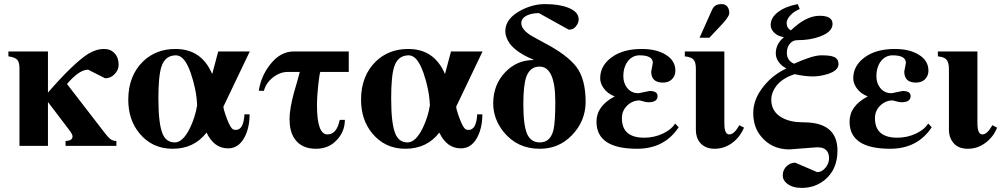

<svg xmlns="http://www.w3.org/2000/svg" viewBox="-20 -712 4908 937"><path d="M214 -461H21V-437C40 -434 53 -430 61 -423C71 -415 75 -400 75 -379V0H214V-213H215L313 -84C327 -66 334 -54 334 -47C334 -32 323 -25 300 -24V0H548V-24C537 -24 529 -27 522 -31C514 -36 502 -49 486 -70L307 -302C347 -349 381 -372 410 -372L493 -330C512 -330 527 -337 540 -351C553 -365 559 -379 559 -396C559 -418 553 -437 540 -451C527 -466 509 -473 488 -473C462 -473 436 -465 410 -449C363 -419 297 -356 214 -260Z M942 -198C936 -160 924 -122 907 -87C884 -40 859 -17 833 -17C806 -17 786 -30 774 -58C760 -90 753 -148 753 -233C753 -305 758 -357 768 -387C780 -424 804 -442 839 -442C867 -442 891 -413 911 -355C929 -303 940 -250 942 -198ZM1199 -461H1045L1016 -352H1015C980 -433 921 -473 836 -473C773 -473 721 -453 679 -413C631 -367 606 -304 606 -226C606 -160 624 -106 660 -62C701 -12 755 14 822 14C892 14 947 -12 988 -65C1012 -14 1047 12 1093 12C1126 12 1151 -4 1170 -36C1188 -67 1198 -106 1198 -154H1173C1170 -103 1156 -78 1131 -78C1123 -78 1116 -80 1111 -86C1102 -96 1091 -120 1079 -156C1073 -174 1070 -186 1070 -191Z M1682 -361V-461H1415C1370 -461 1332 -440 1299 -398C1269 -360 1250 -317 1243 -269H1268C1275 -295 1289 -316 1312 -334C1335 -352 1359 -361 1385 -361H1443C1441 -352 1437 -338 1432 -320C1423 -290 1417 -270 1414 -258C1400 -205 1393 -163 1393 -131C1393 -94 1400 -63 1415 -39C1437 -4 1472 14 1521 14C1562 14 1595 1 1621 -26C1649 -54 1663 -88 1663 -127H1638C1628 -79 1608 -56 1578 -56C1544 -56 1527 -103 1527 -197C1527 -229 1529 -261 1533 -296C1537 -331 1540 -353 1543 -361Z M2078 -198C2072 -160 2060 -122 2043 -87C2020 -40 1995 -17 1969 -17C1942 -17 1922 -30 1910 -58C1896 -90 1889 -148 1889 -233C1889 -305 1894 -357 1904 -387C1916 -424 1940 -442 1975 -442C2003 -442 2027 -413 2047 -355C2065 -303 2076 -250 2078 -198ZM2335 -461H2181L2152 -352H2151C2116 -433 2057 -473 1972 -473C1909 -473 1857 -453 1815 -413C1767 -367 1742 -304 1742 -226C1742 -160 1760 -106 1796 -62C1837 -12 1891 14 1958 14C2028 14 2083 -12 2124 -65C2148 -14 2183 12 2229 12C2262 12 2287 -4 2306 -36C2324 -67 2334 -106 2334 -154H2309C2306 -103 2292 -78 2267 -78C2259 -78 2252 -80 2247 -86C2238 -96 2227 -120 2215 -156C2209 -174 2206 -186 2206 -191Z M2690 -215C2690 -149 2687 -103 2681 -78C2671 -37 2649 -17 2614 -17C2586 -17 2566 -30 2553 -57C2540 -86 2534 -135 2534 -204C2534 -266 2539 -309 2548 -336C2560 -369 2581 -387 2613 -387C2664 -387 2690 -330 2690 -215ZM2756 -567C2770 -567 2782 -572 2791 -584C2800 -595 2804 -606 2804 -617C2804 -642 2787 -661 2754 -674C2724 -686 2687 -692 2640 -692C2602 -692 2564 -683 2525 -663C2472 -636 2446 -601 2446 -560C2446 -539 2454 -519 2468 -499C2489 -471 2527 -444 2583 -421V-419C2529 -419 2484 -399 2447 -361C2407 -320 2387 -269 2387 -207C2387 -157 2404 -110 2438 -68C2483 -13 2541 14 2614 14C2676 14 2727 -7 2770 -51C2815 -97 2838 -152 2838 -215C2838 -291 2822 -348 2792 -387C2762 -425 2711 -464 2636 -503C2604 -520 2584 -531 2574 -537C2541 -557 2524 -578 2524 -599C2524 -616 2534 -629 2555 -638C2571 -645 2590 -648 2610 -648Z M3275 -109C3263 -90 3244 -74 3217 -61C3188 -47 3157 -40 3124 -40C3051 -40 3015 -72 3015 -135C3015 -159 3023 -179 3040 -196C3057 -213 3078 -222 3101 -222C3121 -216 3136 -213 3145 -213C3174 -213 3189 -223 3189 -243C3189 -260 3176 -268 3150 -268L3096 -257C3075 -257 3058 -264 3045 -278C3030 -294 3022 -315 3022 -342C3022 -367 3028 -390 3041 -409C3056 -431 3077 -442 3101 -442C3144 -442 3166 -430 3166 -405L3158 -363C3158 -327 3177 -309 3215 -309C3233 -309 3248 -314 3259 -325C3270 -336 3276 -350 3276 -367C3276 -400 3260 -426 3229 -445C3198 -464 3160 -473 3112 -473C3052 -473 3003 -460 2966 -433C2928 -406 2909 -371 2909 -330C2909 -314 2914 -299 2925 -283C2938 -264 2957 -250 2979 -242V-241C2920 -210 2891 -169 2891 -118C2891 -30 2957 14 3089 14C3178 14 3246 -21 3292 -91Z M3588 -101C3575 -78 3559 -56 3539 -56C3517 -56 3515 -88 3515 -112V-461H3322V-437C3362 -432 3376 -421 3376 -376V-77C3376 -31 3403 14 3468 14C3538 14 3590 -37 3611 -89ZM3394 -528H3442L3505 -595C3524 -616 3539 -635 3539 -648C3539 -674 3526 -692 3502 -692C3482 -692 3465 -687 3455 -664Z M3873 -692C3832 -684 3800 -671 3777 -653C3753 -635 3741 -614 3741 -590C3741 -577 3746 -566 3756 -555C3768 -542 3784 -534 3804 -531V-529C3779 -508 3766 -482 3766 -452C3766 -436 3771 -421 3782 -407C3792 -394 3804 -385 3818 -378C3775 -358 3740 -331 3710 -295C3674 -252 3656 -207 3656 -161C3656 -114 3669 -75 3696 -44C3727 -7 3772 17 3830 17C3836 17 3841 17 3847 16L3964 7H3972C4008 7 4026 27 4026 60C4026 77 4020 93 4009 106C3997 121 3983 128 3968 128L3861 82C3845 82 3831 88 3820 98C3807 110 3800 125 3800 144C3800 160 3807 173 3821 184C3839 198 3862 205 3892 205C3936 205 3973 192 4005 166C4046 132 4067 85 4067 23C4067 -69 4012 -115 3902 -115C3859 -115 3824 -122 3796 -138C3762 -157 3744 -186 3744 -225C3744 -248 3752 -271 3768 -292C3788 -318 3818 -337 3858 -350C3890 -343 3920 -339 3947 -339C3970 -339 3993 -343 4017 -350C4054 -361 4072 -378 4072 -399C4072 -417 4064 -429 4048 -435C4036 -440 4016 -442 3988 -442C3959 -442 3915 -428 3855 -401C3832 -411 3820 -429 3820 -454C3820 -470 3824 -483 3831 -494C3841 -508 3854 -516 3873 -516C3914 -516 3950 -522 3982 -534C4023 -549 4043 -570 4043 -595C4043 -622 4022 -635 3980 -635C3935 -635 3889 -611 3840 -564C3826 -571 3819 -583 3819 -600C3819 -612 3825 -624 3837 -637C3849 -650 3864 -660 3883 -668Z M4510 -109C4498 -90 4479 -74 4452 -61C4423 -47 4392 -40 4359 -40C4286 -40 4250 -72 4250 -135C4250 -159 4258 -179 4275 -196C4292 -213 4313 -222 4336 -222C4356 -216 4371 -213 4380 -213C4409 -213 4424 -223 4424 -243C4424 -260 4411 -268 4385 -268L4331 -257C4310 -257 4293 -264 4280 -278C4265 -294 4257 -315 4257 -342C4257 -367 4263 -390 4276 -409C4291 -431 4312 -442 4336 -442C4379 -442 4401 -430 4401 -405L4393 -363C4393 -327 4412 -309 4450 -309C4468 -309 4483 -314 4494 -325C4505 -336 4511 -350 4511 -367C4511 -400 4495 -426 4464 -445C4433 -464 4395 -473 4347 -473C4287 -473 4238 -460 4201 -433C4163 -406 4144 -371 4144 -330C4144 -314 4149 -299 4160 -283C4173 -264 4192 -250 4214 -242V-241C4155 -210 4126 -169 4126 -118C4126 -30 4192 14 4324 14C4413 14 4481 -21 4527 -91Z M4823 -101C4806 -71 4790 -56 4774 -56C4758 -56 4750 -75 4750 -112V-461H4557V-437C4577 -435 4590 -430 4597 -423C4606 -414 4611 -399 4611 -376V-77C4611 -54 4618 -34 4630 -18C4646 3 4670 14 4703 14C4734 14 4762 5 4788 -14C4814 -33 4834 -58 4846 -89Z"/></svg>

Font: XITS Math
Style: Bold
Weight: 700
Designer: MicroPress Inc., with final additions and corrections provided by Coen Hoffman, Elsevier (retired)
Version: Version 1.302